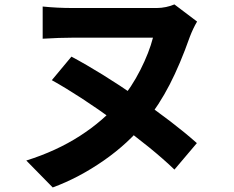

<svg xmlns="http://www.w3.org/2000/svg" viewBox="-20 -763 1040 853"><path d="M823.2 -599Q780.2 -477.2 733.6 -387Q687 -296.8 627.4 -222.4Q551.6 -126.8 441.1 -49.9Q330.6 27 214.2 69.8L96.8 -49.8Q230.6 -91.8 335.4 -159.4Q440.2 -227 511.4 -311.8Q564.8 -375.6 603.8 -452.8Q642.8 -530 659.6 -595.6H302.4Q245.8 -595.6 169.6 -591V-734Q234.6 -727.4 302.4 -727.4H676.6Q696.4 -727.4 717.5 -731.8Q738.6 -736.2 754.8 -743.4L855.6 -667.2Q837.4 -636.4 823.2 -599ZM854.6 -127.2 755 -9.6Q658.8 -102.2 496 -220.4Q333.2 -338.6 210.2 -406.8L297.4 -511.4Q429.8 -440.8 591.4 -329.2Q753 -217.6 854.6 -127.2Z"/></svg>

Font: 寒蝉端黑体 Light
Style: Regular
Weight: 300
Designer: ChillDuanSans {Warren2060}; 
Source Han Sans {Ryoko NISHIZUKA 西塚涼子 (kana, bopomofo & ideographs); Paul D. Hunt (Latin, G
Foundry: ChillType&Adobe
Version: Version 1.300;Glyphs 3.3 (3306)